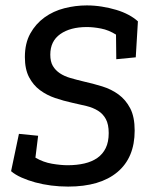

<svg xmlns="http://www.w3.org/2000/svg" viewBox="-20 -680 567 710"><path d="M478 -197Q478 -97 414 -43.5Q350 10 232 10Q200 10 169 6Q138 2 110.5 -5.5Q83 -13 59.5 -23.5Q36 -34 21 -47L50 -185L121 -178L111 -97Q140 -80 172.5 -74.5Q205 -69 230 -69Q264 -69 292 -75.5Q320 -82 340 -96Q360 -110 371 -132.5Q382 -155 382 -188Q382 -220 371.5 -239.5Q361 -259 342.5 -270.5Q324 -282 299.5 -288Q275 -294 247 -300Q215 -307 184 -317.5Q153 -328 128 -346.5Q103 -365 87.5 -394.5Q72 -424 72 -469Q72 -520 92 -556Q112 -592 144.5 -615.5Q177 -639 218 -649.5Q259 -660 301 -660Q329 -660 357 -655.5Q385 -651 410 -643.5Q435 -636 455.5 -625Q476 -614 490 -601L482 -468L410 -461L409 -552Q382 -569 353.5 -574.5Q325 -580 301 -580Q240 -580 203 -554Q166 -528 166 -478Q166 -452 175.5 -436Q185 -420 201.5 -409Q218 -398 240.5 -391.5Q263 -385 288 -379Q324 -371 358 -360.5Q392 -350 418.5 -330.5Q445 -311 461.5 -279.5Q478 -248 478 -197Z"/></svg>

Font: Zilla Slab Medium
Style: Regular
Weight: 500
Designer: Typotheque.com
Foundry: Typotheque type foundry
Version: Version 1.1; 2017